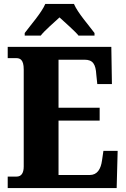

<svg xmlns="http://www.w3.org/2000/svg" viewBox="-20 -951 637 971"><path d="M105 -784V-771H186C204 -795 253 -837 281 -863C307 -839 363 -790 377 -771H458V-784C430 -822 373 -886 354 -931H209C190 -886 133 -822 105 -784ZM19 0H570L575 -188H503L496 -140C490 -96 472 -66 434 -66H276V-341H484V-406H276V-649H408C450 -649 464 -626 467 -574L472 -526H546L543 -714H19V-657H62C81 -657 100 -650 100 -600V-109C100 -76 88 -58 64 -58H19Z"/></svg>

Font: Noto Serif Armenian Condensed Black
Style: Regular
Weight: 900
Width: 3
Designer: Monotype Design Team
Foundry: Monotype Imaging Inc.
Version: Version 2.008